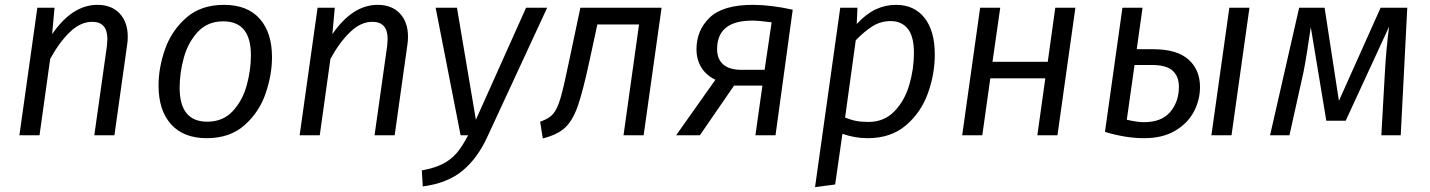

<svg xmlns="http://www.w3.org/2000/svg" viewBox="-20 -558 5897 792"><path d="M507 -406Q507 -388 504 -370L452 0H369L421 -368Q423 -390 423 -397Q423 -468 360 -468Q312 -468 268 -425.5Q224 -383 187 -315L143 0H60L134 -526H205L195 -417Q278 -538 382 -538Q440 -538 473.5 -502.5Q507 -467 507 -406Z M634 -205Q634 -279 661 -355.5Q688 -432 748.5 -485Q809 -538 904 -538Q1000 -538 1051 -481Q1102 -424 1102 -322Q1102 -249 1075.5 -172Q1049 -95 988.5 -41.5Q928 12 833 12Q737 12 685.5 -45.5Q634 -103 634 -205ZM1015 -330Q1015 -470 901 -470Q836 -470 795.5 -426Q755 -382 738 -319Q721 -256 721 -196Q721 -56 835 -56Q900 -56 940.5 -100Q981 -144 998 -207Q1015 -270 1015 -330Z M1663 -406Q1663 -388 1660 -370L1608 0H1525L1577 -368Q1579 -390 1579 -397Q1579 -468 1516 -468Q1468 -468 1424 -425.5Q1380 -383 1343 -315L1299 0H1216L1290 -526H1361L1351 -417Q1434 -538 1538 -538Q1596 -538 1629.5 -502.5Q1663 -467 1663 -406Z M1991 5Q1950 95 1887.5 146.5Q1825 198 1724 211L1720 145Q1774 135 1807.5 117.5Q1841 100 1864 73Q1887 46 1911 0H1880L1777 -526H1865L1943 -64L2150 -526H2237Z M2635 0H2552L2616 -457H2444L2411 -304Q2384 -179 2363 -119.5Q2342 -60 2310.5 -31Q2279 -2 2219 13L2208 -56Q2244 -68 2261.5 -88Q2279 -108 2292.5 -154.5Q2306 -201 2329 -313L2374 -526H2709Z M3250 -518 3179 0H3096L3125 -205H3008L2867 0H2769L2931 -229Q2892 -248 2872.5 -280.5Q2853 -313 2853 -355Q2853 -433 2907.5 -485.5Q2962 -538 3086 -538Q3159 -538 3250 -518ZM2938 -355Q2938 -315 2963 -292.5Q2988 -270 3038 -270H3134L3163 -466Q3109 -473 3083 -473Q2938 -473 2938 -355Z M3446 -526H3517L3514 -459Q3553 -501 3592.5 -519.5Q3632 -538 3676 -538Q3751 -538 3793.5 -484.5Q3836 -431 3836 -333Q3836 -252 3807.5 -173Q3779 -94 3717 -41Q3655 12 3559 12Q3506 12 3455 -6L3425 203L3342 214ZM3750 -339Q3750 -408 3724.5 -439.5Q3699 -471 3654 -471Q3613 -471 3579.5 -450Q3546 -429 3510 -392L3466 -73Q3491 -63 3512.5 -59Q3534 -55 3563 -55Q3627 -55 3669.5 -99Q3712 -143 3731 -208.5Q3750 -274 3750 -339Z M4292 -235H4065L4032 0H3949L4023 -526H4106L4074 -303H4302L4333 -526H4416L4342 0H4259Z M4930 -199Q4930 -146 4905 -98Q4880 -50 4828 -19Q4776 12 4700 12Q4623 12 4538 -14L4610 -526H4693L4669 -355H4736Q4835 -355 4882.5 -312.5Q4930 -270 4930 -199ZM5134 -526 5060 0H4977L5051 -526ZM4843 -200Q4843 -243 4817 -266.5Q4791 -290 4730 -290H4660L4628 -64Q4673 -54 4698 -54Q4772 -54 4807.5 -96.5Q4843 -139 4843 -200Z M5758 0H5678L5693 -265Q5698 -356 5710 -448L5531 -60H5451L5387 -446Q5370 -327 5357 -261L5299 0H5219L5339 -526H5444L5503 -142L5675 -526H5785Z"/></svg>

Font: Fira Sans Book
Style: Italic
Weight: 350
Italic angle: -8°
Designer: bBox Type GmbH & Carrois Corporate GbR & Edenspiekermann AG
Foundry: bBox Type GmbH & Carrois Corporate GbR & Edenspiekermann AG
Version: Version 4.301